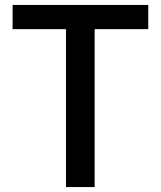

<svg xmlns="http://www.w3.org/2000/svg" viewBox="-20 -757 650 777"><path d="M247 0H363V-639H580V-737H31V-639H247Z"/></svg>

Font: DAIFUKU Sans JP Medium
Style: Regular
Weight: 500
Designer: Original font ‘Source Han Sans JP’ : Ryoko NISHIZUKA  (kana, bopomofo & ideographs); Paul D. Hunt (Latin, Greek & Cyrill
Foundry: Daifuku
Version: Version 1.000